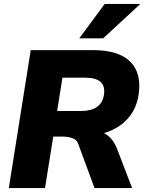

<svg xmlns="http://www.w3.org/2000/svg" viewBox="-20 -961 753 981"><path d="M25 0 137 -705H453Q587 -705 646 -645.5Q705 -586 688 -476Q677 -403 630.5 -352.5Q584 -302 511 -281Q555 -259 578 -201L655 0H463L380 -225Q373 -247 350.5 -255Q328 -263 302 -263H252L210 0ZM272 -394H394Q498 -394 511 -476Q525 -564 416 -564H299ZM385 -765 515 -941H697L507 -765Z"/></svg>

Font: Mulish Black
Style: Italic
Weight: 900
Italic angle: -9°
Designer: Vernon Adams
Foundry: Vernon Adams
Version: Version 3.603; ttfautohint (v1.8.3)